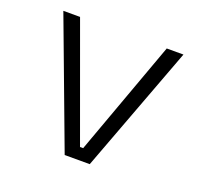

<svg xmlns="http://www.w3.org/2000/svg" viewBox="-93 -589 721 691"><g transform="rotate(20 268.0 -243.0)"><path d="M220 0 38 -486H102L262 -46H274L434 -486H498L316 0Z"/></g></svg>

Font: Space Grotesk Light
Style: Regular
Weight: 300
Designer: Florian Karsten
Foundry: Florian Karsten
Version: Version 2.000